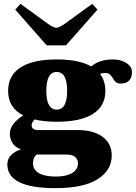

<svg xmlns="http://www.w3.org/2000/svg" viewBox="-20 -788 704 995"><path d="M222 -553 59 -738 86 -768 228 -665Q258 -644 272 -644Q286 -644 316 -665L458 -768L485 -738L322 -553ZM664 -414Q664 -386 649 -370.5Q634 -355 606 -355Q589 -355 581 -361.5Q573 -368 565 -382Q557 -396 548.5 -403Q540 -410 523 -410Q516 -410 498 -405Q526 -370 526 -317Q526 -238 461.5 -197.5Q397 -157 274 -157Q208 -157 160 -169Q144 -154 144 -139Q144 -127 152.5 -120.5Q161 -114 177 -114H384Q463 -114 511 -79.5Q559 -45 559 18Q559 94 486 140.5Q413 187 267 187Q18 187 18 64Q18 35 37.5 15.5Q57 -4 89 -14Q58 -25 44.5 -47Q31 -69 31 -96Q31 -145 100 -190Q22 -230 22 -317Q22 -397 86.5 -438.5Q151 -480 274 -480Q389 -480 452 -444Q480 -465 507 -472.5Q534 -480 565 -480Q606 -480 635 -461.5Q664 -443 664 -414ZM328 -317Q328 -415 274 -415Q220 -415 220 -317Q220 -220 274 -220Q328 -220 328 -317ZM151 59Q151 92 182 109.5Q213 127 269 127Q323 127 353.5 109Q384 91 384 58Q384 39 370 26Q356 13 327 13H170Q151 27 151 59Z"/></svg>

Font: Taviraj Black
Style: Regular
Weight: 900
Designer: Katatrad Team
Foundry: CadsonDemak
Version: Version 1.001